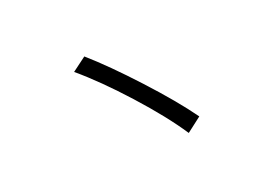

<svg xmlns="http://www.w3.org/2000/svg" viewBox="-75 -759 1150 831"><g transform="rotate(-20 500.0 -343.0)"><path d="M296.9 -528.3 361.3 -576.2Q448.2 -500 561 -377.4Q673.8 -254.9 740.2 -162.1L672.9 -110.4Q608.4 -208 499.5 -328.6Q390.6 -449.2 296.9 -528.3Z"/></g></svg>

Font: GenEi Gothic M SemiLight
Style: Regular
Weight: 350
Designer: o_tamon (Modified); [Source Han Sans]
Ryoko NISHIZUKA  (kana & ideographs); Paul D. Hunt (Latin, Greek & Cyrillic); Wenl
Version: Version 1.1a;Original Version 1.004